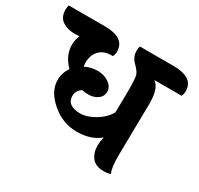

<svg xmlns="http://www.w3.org/2000/svg" viewBox="-227 -845 1066 1029"><g transform="rotate(30 305.5 -331.0)"><path d="M559 -431 554 -105Q554 -25 569 0Q552 7 527 7Q476 7 453 -22.5Q430 -52 430 -97Q430 -120 437 -150Q383 -104 295.5 -104Q208 -104 138.5 -164Q69 -224 69 -293Q69 -338 95 -375Q41 -429 41 -495Q41 -525 53 -555Q37 -553 26 -553Q-20 -553 -51.5 -573.5Q-83 -594 -83 -642Q-83 -659 -78 -669H143Q269 -669 269 -584Q269 -566 262 -552H252Q206 -552 179 -524Q152 -496 152 -449Q152 -437 155 -425Q190 -443 231.5 -443Q273 -443 302 -422Q331 -401 331 -371Q331 -341 306.5 -324.5Q282 -308 254.5 -308Q227 -308 210 -312Q180 -291 180 -260Q180 -229 201 -213.5Q222 -198 263 -198Q304 -198 351.5 -226Q399 -254 424 -297Q426 -377 426 -444Q426 -511 419.5 -529.5Q413 -548 385 -575.5Q357 -603 357 -642Q357 -659 362 -669H568Q694 -669 694 -584Q694 -566 687 -552H519Q559 -523 559 -431Z"/></g></svg>

Font: Laila
Style: Bold
Weight: 700
Designer: Hitesh Malaviya
Foundry: Indian Type Foundry
Version: Version 1.302;PS 1.0;hotconv 1.0.78;makeotf.lib2.5.61930; tt